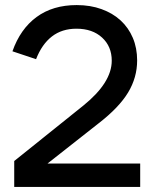

<svg xmlns="http://www.w3.org/2000/svg" viewBox="-20 -736 617 756"><path d="M36 -102 309 -321Q420 -411 420 -497Q420 -553 382 -588Q344 -623 281 -623Q224 -623 184.5 -592.5Q145 -562 122 -503L29 -534Q60 -622 124 -669Q188 -716 282 -716Q336 -716 380 -700Q424 -684 455 -655.5Q486 -627 503 -587Q520 -547 520 -498Q520 -431 484.5 -372Q449 -313 369 -251L167 -92H532V0H36Z"/></svg>

Font: NT Somic Medium
Style: Regular
Weight: 500
Designer: Ravid Balaliev — lead type designer, mastering
Michael Voronin — secret advisor, marketing
Ivan Kovalenko — best boy
Foundry: NT Type
Version: Version 0.7